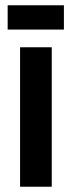

<svg xmlns="http://www.w3.org/2000/svg" viewBox="-20 -707 272 727"><path d="M56 0V-528H176V0ZM9 -595V-687H222V-595Z"/></svg>

Font: Bricolage Grotesque 10pt Condensed SemiBold
Style: Regular
Weight: 600
Width: 3
Designer: Mathieu Triay
Foundry: Atelier Triay
Version: Version 1.000; ttfautohint (v1.8.4.7-5d5b);gftools[0.9.32]